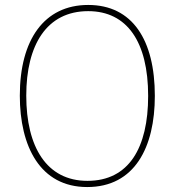

<svg xmlns="http://www.w3.org/2000/svg" viewBox="-20 -745 705 775"><path d="M605 -358C605 -583 515 -725 336 -725C158 -725 60 -584 60 -359C60 -154 142 10 332 10C524 10 605 -151 605 -358ZM86 -359C86 -563 168 -700 336 -700C493 -700 578 -576 578 -358C578 -148 500 -15 333 -15C168 -15 86 -152 86 -359Z"/></svg>

Font: Noto Sans Ethiopic SemiCondensed Thin
Style: Regular
Weight: 100
Width: 4
Designer: Monotype Design Team
Foundry: Monotype Imaging Inc.
Version: Version 2.102